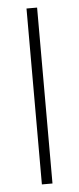

<svg xmlns="http://www.w3.org/2000/svg" viewBox="-50 -693 297 722"><g transform="rotate(-5 98.5 -332.0)"><path d="M78.5 0V-664H118.5V0Z"/></g></svg>

Font: Anek Bangla Medium ExtraLight
Style: Regular
Weight: 250
Version: Version 1.003